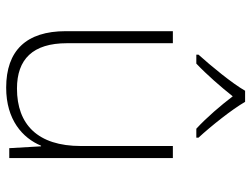

<svg xmlns="http://www.w3.org/2000/svg" viewBox="-116 -688 814 622"><g transform="rotate(90 291.0 -377.0)"><path d="M310 -764H274C250 -722 194 -654 157 -613V-606H186C222 -640 262 -686 292 -724C321 -686 360 -640 397 -606H426V-613C389 -653 334 -722 310 -764ZM492 -530H453V-232C453 -92 383 -25 267 -25C172 -25 120 -76 120 -187V-530H81V-183C81 -55 144 10 264 10C368 10 427 -43 452 -103H454L460 0H492Z"/></g></svg>

Font: Noto Sans Gurmukhi ExtraLight
Style: Regular
Weight: 200
Designer: Jelle Bosma - Monotype Design Team
Foundry: Monotype Imaging Inc.
Version: Version 2.004